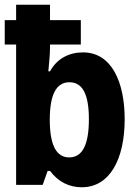

<svg xmlns="http://www.w3.org/2000/svg" viewBox="-24 -780 574 810"><path d="M321 10C440 10 502 -110 502 -277C502 -432 448 -559 326 -559C268 -559 216 -533 187 -479H180C184 -523 187 -554 187 -580V-592H317V-695H187V-760H44V-695H-4V-592H44V0H156L177 -59H187C223 -11 270 10 321 10ZM268 -116C215 -116 186 -165 186 -275C186 -382 214 -433 269 -433C325 -433 351 -381 351 -277C351 -170 324 -116 268 -116Z"/></svg>

Font: Noto Sans Mono Condensed ExtraBold
Style: Regular
Weight: 800
Width: 3
Designer: Monotype Design Team
Foundry: Monotype Imaging Inc.
Version: Version 2.014